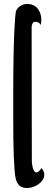

<svg xmlns="http://www.w3.org/2000/svg" viewBox="-20 -772 244 971"><path d="M141 42Q141 47 142 56.5Q143 66 145.5 75.5Q148 85 152.5 92.5Q157 100 164 100Q172 100 179 92Q186 84 190 78Q196 85 200 93.5Q204 102 204 111Q204 126 195.5 138.5Q187 151 174 160Q161 169 145.5 174Q130 179 117 179Q72 179 60 134Q56 119 53.5 86.5Q51 54 49.5 13.5Q48 -27 47.5 -72Q47 -117 47 -158.5Q47 -200 47 -234Q47 -268 47 -287Q47 -299 47 -334Q47 -369 47.5 -415Q48 -461 49 -512Q50 -563 52 -607Q54 -651 56.5 -682.5Q59 -714 63 -721Q71 -735 85.5 -743.5Q100 -752 117 -752Q152 -752 170.5 -728.5Q189 -705 189 -672Q189 -659 186 -646Q182 -653 175 -657.5Q168 -662 160 -662Q149 -662 144.5 -653.5Q140 -645 140 -635Z"/></svg>

Font: Reclame
Style: Regular
Weight: 400
Designer: Peter Wiegel
Foundry: Peter Wiegel
Version: Version 1.000